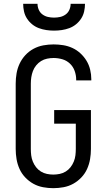

<svg xmlns="http://www.w3.org/2000/svg" viewBox="-20 -975 565 1003"><path d="M258 8Q232 8 205 3Q178 -2 154.5 -15Q131 -28 112 -48Q93 -68 82 -92.5Q71 -117 66.5 -143.5Q62 -170 62 -197V-538Q62 -565 66.5 -591.5Q71 -618 82.5 -642.5Q94 -667 112.5 -687Q131 -707 155 -720Q179 -733 206 -738Q233 -743 260 -743Q285 -743 310 -739Q335 -735 358 -724.5Q381 -714 400 -696.5Q419 -679 432 -657.5Q445 -636 451 -611Q457 -586 457 -561V-555H378V-559Q378 -582 370 -604.5Q362 -627 345 -643Q328 -659 305.5 -665.5Q283 -672 260 -672Q243 -672 226 -668.5Q209 -665 194.5 -656Q180 -647 169 -633.5Q158 -620 152 -604Q146 -588 143.5 -571.5Q141 -555 141 -538V-197Q141 -180 143 -163.5Q145 -147 151.5 -131Q158 -115 168.5 -101.5Q179 -88 193.5 -79Q208 -70 225 -66.5Q242 -63 258 -63Q275 -63 292 -66.5Q309 -70 323.5 -79Q338 -88 348.5 -101.5Q359 -115 365.5 -131Q372 -147 374 -163.5Q376 -180 376 -197V-329H263V-400H455V-197Q455 -170 450.5 -143.5Q446 -117 435 -92.5Q424 -68 405 -48Q386 -28 362.5 -15Q339 -2 312 3Q285 8 258 8ZM262 -815Q242 -815 222 -818Q202 -821 183 -828Q164 -835 148 -848Q132 -861 121 -878Q110 -895 105.5 -915Q101 -935 101 -955H176Q176 -939 182.5 -924Q189 -909 202 -899.5Q215 -890 230.5 -886.5Q246 -883 262 -883Q279 -883 294.5 -886.5Q310 -890 323 -899.5Q336 -909 342.5 -924Q349 -939 349 -955H424Q424 -935 419.5 -915Q415 -895 404 -878Q393 -861 377 -848Q361 -835 342 -828Q323 -821 303 -818Q283 -815 262 -815Z"/></svg>

Font: Iosevka Pride
Style: Regular
Weight: 400
Monospace: yes
Designer: Belleve Invis
Foundry: Belleve Invis
Version: Version 30.3.1; ttfautohint (v1.8.4)